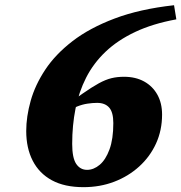

<svg xmlns="http://www.w3.org/2000/svg" viewBox="-20 -720 712 754"><path d="M663.5 -699.5 672.5 -644Q579.5 -627 510.8 -594.5Q442 -562 394.5 -516.8Q347 -471.5 318.2 -415Q289.5 -358.5 276.5 -293Q263.5 -227.5 263.5 -155Q263.5 -100 279.2 -76.5Q295 -53 322 -53Q348 -53 371.5 -72.8Q395 -92.5 410 -133.2Q425 -174 425 -236.5Q425 -279 408.8 -297.5Q392.5 -316 361.5 -316Q344 -316 323.8 -313Q303.5 -310 283 -301.8Q262.5 -293.5 242.5 -277.5L210 -284Q266 -325.5 303.5 -351.8Q341 -378 368 -392.8Q395 -407.5 417.8 -413Q440.5 -418.5 467 -418.5Q512.5 -418.5 546 -400Q579.5 -381.5 598 -348.2Q616.5 -315 616.5 -270Q616.5 -208.5 592.8 -156.5Q569 -104.5 526.5 -66Q484 -27.5 428.2 -6.2Q372.5 15 308 15Q233.5 15 183.8 -12Q134 -39 108.5 -88.8Q83 -138.5 83 -205.5Q83 -262 100.5 -324.2Q118 -386.5 157.8 -446.5Q197.5 -506.5 264.5 -558.2Q331.5 -610 430 -647.2Q528.5 -684.5 663.5 -699.5Z"/></svg>

Font: Newsreader 16pt 16pt ExtraBold
Style: Italic
Weight: 800
Italic angle: -17°
Version: Version 1.003